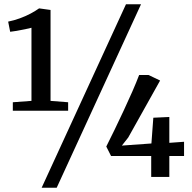

<svg xmlns="http://www.w3.org/2000/svg" viewBox="-20 -835 904 906"><path d="M128.5 -359V-704Q119 -701.5 99.2 -697.2Q79.5 -693 59 -689.5Q38.5 -686 28 -685L18.5 -733Q46 -738.5 73.5 -748.5Q101 -758.5 124.8 -771.2Q148.5 -784 164.5 -795.5L218.5 -788V-359L301.5 -352.5V-312.5H40.5V-352.5ZM574.5 -815H645.5L247.5 51H176.5ZM693.5 0V-99H504L481.5 -143.5Q499.5 -179 520.8 -223Q542 -267 563.8 -313.5Q585.5 -360 604.5 -403.2Q623.5 -446.5 636.5 -481H681L735.5 -455L585 -186L555 -148L694.5 -158L703.5 -279.5L779 -283V-161L848.5 -166V-99H779V0Z"/></svg>

Font: Merriweather 24pt SemiCondensed
Style: Regular
Weight: 400
Width: 4
Designer: Eben Sorkin
Foundry: Eben Sorkin
Version: Version 2.100